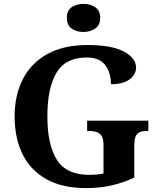

<svg xmlns="http://www.w3.org/2000/svg" viewBox="-20 -955 809 985"><path d="M423 10Q299 10 217.5 -36Q136 -82 95.5 -164.5Q55 -247 55 -358Q55 -466 97 -548.5Q139 -631 222.5 -677.5Q306 -724 428 -724Q553 -724 615.5 -690.5Q678 -657 678 -608Q678 -573 645 -548Q612 -523 549 -523Q549 -584 519 -622Q489 -660 425 -660Q316 -660 269.5 -581.5Q223 -503 223 -358Q223 -213 271.5 -135.5Q320 -58 438 -58Q457 -58 475.5 -59.5Q494 -61 511 -65V-212Q511 -252 493 -267.5Q475 -283 440 -283H427V-336H741V-283H728Q697 -283 683 -267Q669 -251 669 -208V-44Q611 -17 551 -3.5Q491 10 423 10ZM408 -791Q372 -791 347.5 -808.5Q323 -826 323 -863Q323 -901 347.5 -918Q372 -935 408 -935Q443 -935 468.5 -918Q494 -901 494 -863Q494 -826 468.5 -808.5Q443 -791 408 -791Z"/></svg>

Font: NotoSerif-Bold
Style: Regular
Weight: 700
Designer: Monotype Design Team
Foundry: Monotype Imaging Inc.
Version: Version 2.007; ttfautohint (v1.8) -l 8 -r 50 -G 200 -x 14 -D